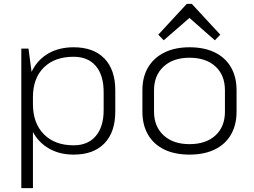

<svg xmlns="http://www.w3.org/2000/svg" viewBox="-20 -791 1311 991"><path d="M360 7Q288 7 233.5 -24Q179 -55 149 -111.5Q119 -168 119 -244V-301Q119 -377 149 -432Q179 -487 233 -517Q287 -547 360 -547Q463 -547 519 -489Q575 -431 575 -325V-215Q575 -109 519 -51Q463 7 360 7ZM90 -540H127L150 -368V180H90ZM360 -41Q434 -41 474.5 -89Q515 -137 515 -223V-315Q515 -403 474.5 -450.5Q434 -498 360 -498Q262 -498 206 -442.5Q150 -387 150 -289V-254Q150 -155 206.5 -98Q263 -41 360 -41Z M958 7Q882 7 827.5 -19.5Q773 -46 744 -96Q715 -146 715 -215V-325Q715 -394 744.5 -443.5Q774 -493 828.5 -520Q883 -547 958 -547Q1034 -547 1088.5 -520.5Q1143 -494 1172 -444Q1201 -394 1201 -325V-215Q1201 -146 1172 -96Q1143 -46 1088.5 -19.5Q1034 7 958 7ZM958 -47Q1043 -47 1092 -92Q1141 -137 1141 -215V-325Q1141 -403 1092 -448Q1043 -493 958 -493Q874 -493 824.5 -447.5Q775 -402 775 -325V-215Q775 -138 824.5 -92.5Q874 -47 958 -47ZM797 -612 944 -771H970L1117 -612L1089 -583L946 -709H970L825 -583Z"/></svg>

Font: Pathway Extreme 8pt Thin
Style: Regular
Weight: 100
Version: Version 1.001;gftools[0.9.26]